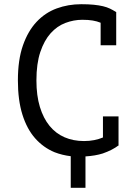

<svg xmlns="http://www.w3.org/2000/svg" viewBox="-20 -732 640 912"><path d="M458 -624Q441 -631 420.5 -634.5Q400 -638 371 -638Q330 -638 290.5 -623Q251 -608 220.5 -574Q190 -540 171.5 -485Q153 -430 153 -350Q153 -278 169.5 -224Q186 -170 215.5 -134Q245 -98 286.5 -80Q328 -62 379 -62Q405 -62 427.5 -66.5Q450 -71 469 -79V-179H543V-44L544 -42Q514 -19 468 -3Q433 8 386 11V160H316V10Q275 5 239 -9Q186 -31 147 -75Q108 -119 86.5 -187.5Q65 -256 65 -350Q65 -448 89 -516.5Q113 -585 154 -628.5Q195 -672 249.5 -692Q304 -712 366 -712Q400 -712 425 -709.5Q450 -707 469 -702.5Q488 -698 502.5 -691Q517 -684 531 -675H532V-517H458Z"/></svg>

Font: PT Mono
Style: Regular
Weight: 400
Monospace: yes
Designer: A.Korolkova, I.Chaeva
Foundry: ParaType Ltd
Version: Version 1.001W OFL